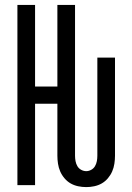

<svg xmlns="http://www.w3.org/2000/svg" viewBox="-20 -755 540 783"><path d="M332 8Q315 8 298.5 4.5Q282 1 268 -7Q254 -15 243 -28Q232 -41 225.5 -56Q219 -71 216.5 -87.5Q214 -104 214 -120V-332H123V0H51V-735H123V-402H214V-735H286V-120Q286 -109 288 -98Q290 -87 295.5 -77.5Q301 -68 311 -62.5Q321 -57 332 -57Q342 -57 352 -62.5Q362 -68 367.5 -77.5Q373 -87 375 -98Q377 -109 377 -120V-520H449V-120Q449 -104 446.5 -87.5Q444 -71 437.5 -56Q431 -41 420 -28Q409 -15 395 -7Q381 1 364.5 4.5Q348 8 332 8Z"/></svg>

Font: Iosevka
Style: Regular
Weight: 400
Monospace: yes
Designer: Belleve Invis
Foundry: Belleve Invis
Version: Version 33.2.3; ttfautohint (v1.8.4)